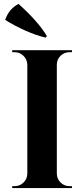

<svg xmlns="http://www.w3.org/2000/svg" viewBox="-20 -955 426 975"><path d="M218.3 -771 210.9 -764.2Q163.1 -775.4 107.9 -800Q52.7 -824.7 6.3 -854Q25.4 -910.2 74.2 -935.1Q176.3 -843.3 218.3 -771ZM345.2 -9.8 345.7 0H42V-9.8H54.7Q81.1 -9.8 99.6 -28.3Q118.2 -46.9 118.7 -72.8V-627.4Q117.7 -653.3 99.1 -671.6Q80.6 -689.9 54.7 -689.9H42V-700.2H345.7L345.2 -689.9H332.5Q306.6 -689.9 287.8 -671.9Q269 -653.8 268.6 -627.9V-72.8Q269 -46.9 287.6 -28.3Q306.2 -9.8 332.5 -9.8Z"/></svg>

Font: Cinzel Bold
Style: Regular
Weight: 700
Designer: Natanael Gama
Version: Version 1.001;PS 001.001;hotconv 1.0.56;makeotf.lib2.0.21325